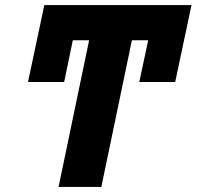

<svg xmlns="http://www.w3.org/2000/svg" viewBox="-20 -734 772 754"><path d="M210 0 330 -576H266L232 -412H90L154 -714H732L668 -412H527L562 -576H498L378 0Z"/></svg>

Font: Noto Sans ExtraBold
Style: Italic
Weight: 800
Italic angle: -12°
Designer: Monotype Design Team
Foundry: Monotype Imaging Inc.
Version: Version 2.013; ttfautohint (v1.8.4.7-5d5b)